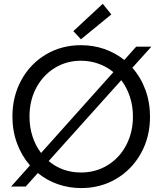

<svg xmlns="http://www.w3.org/2000/svg" viewBox="-20 -960 836 988"><path d="M174.8 -69.8 112.3 0H37.1L134.3 -108.9Q91.3 -158.2 67.6 -222.4Q43.9 -286.6 43.9 -360.4Q43.9 -463.9 89.8 -547.9Q135.7 -631.8 216.3 -679.7Q296.9 -727.5 396.5 -727.5Q460.4 -727.5 517.1 -707.8Q573.7 -688 619.6 -651.4L680.7 -719.7H758.8L661.1 -611.3Q704.6 -562 728.3 -497.6Q752 -433.1 752 -359.4Q752 -255.4 705.6 -171.6Q659.2 -87.9 578.4 -40Q497.6 7.8 398.4 7.8Q334.5 7.8 277.3 -12.2Q220.2 -32.2 174.8 -69.8ZM664.1 -360.4Q664.1 -414.6 648.4 -462.2Q632.8 -509.8 604 -547.4L230.5 -131.3Q264.2 -102.5 306.4 -87.4Q348.6 -72.3 396.5 -72.3Q472.7 -72.3 533.9 -109.9Q595.2 -147.5 629.6 -213.4Q664.1 -279.3 664.1 -360.4ZM357.4 -799.8 508.8 -940.4 552.7 -885.7 396.5 -757.8ZM191.4 -172.9 563.5 -588.9Q528.8 -617.2 486.3 -632.3Q443.8 -647.5 396.5 -647.5Q322.8 -647.5 262.2 -610.6Q201.7 -573.7 166.7 -508.3Q131.8 -442.9 131.8 -360.4Q131.8 -306.2 147.2 -258.3Q162.6 -210.4 191.4 -172.9Z"/></svg>

Font: Reddit Sans Fudge
Style: Regular
Weight: 400
Designer: Stephen Hutchings
Foundry: Reddit
Version: Version 1.011